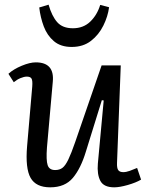

<svg xmlns="http://www.w3.org/2000/svg" viewBox="-20 -788 633 822"><path d="M16 -472Q38 -492 73 -506.5Q108 -521 133 -521Q214 -521 206 -438L181 -156Q177 -102 184 -81Q191 -60 216 -60Q235 -60 247.5 -69.5Q260 -79 272.5 -105Q285 -131 302 -180L415 -508H497L481 -91Q480 -69 486 -60Q492 -51 508 -51Q520 -51 535.5 -56.5Q551 -62 567 -69L584 -19Q562 -6 527 4Q492 14 469 14Q424 14 409.5 -14Q395 -42 399 -88L424 -358L416 -359L348 -140Q326 -67 292 -26.5Q258 14 195 14Q134 14 111 -26.5Q88 -67 96 -162L118 -417Q120 -443 115 -451.5Q110 -460 95 -460Q83 -460 67.5 -453.5Q52 -447 39 -436ZM287 -587Q240 -587 211 -611.5Q182 -636 167.5 -674.5Q153 -713 148 -756L188 -768Q202 -719 225 -693Q248 -667 292 -667Q337 -667 366.5 -695.5Q396 -724 409 -767L447 -757Q442 -718 422.5 -678.5Q403 -639 369.5 -613Q336 -587 287 -587Z"/></svg>

Font: Literata 12pt
Style: Italic
Weight: 400
Italic angle: -2°
Designer: Latin by Veronika Burian and Jose Scaglione. Greek by Irene Vlachou. Cyrillic by Vera Evstafieva
Foundry: TypeTogether
Version: Version 3.002